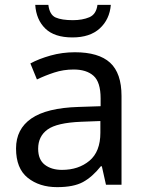

<svg xmlns="http://www.w3.org/2000/svg" viewBox="-20 -760 601 790"><path d="M288 -545Q386 -545 433 -502Q480 -459 480 -365V0H416L399 -76H395Q360 -32 321.5 -11Q283 10 215 10Q142 10 94 -28.5Q46 -67 46 -149Q46 -229 109 -272.5Q172 -316 303 -320L394 -323V-355Q394 -422 365 -448Q336 -474 283 -474Q241 -474 203 -461.5Q165 -449 132 -433L105 -499Q140 -518 188 -531.5Q236 -545 288 -545ZM314 -259Q214 -255 175.5 -227Q137 -199 137 -148Q137 -103 164.5 -82Q192 -61 235 -61Q303 -61 348 -98.5Q393 -136 393 -214V-262ZM436 -740Q431 -680 390.5 -643Q350 -606 278 -606Q204 -606 166.5 -642.5Q129 -679 125 -740H179Q184 -699 209 -688Q234 -677 280 -677Q319 -677 347.5 -689Q376 -701 381 -740Z"/></svg>

Font: Noto Sans Wancho
Style: Regular
Weight: 400
Designer: Monotype Design Team
Foundry: Monotype Imaging Inc.
Version: Version 2.001; ttfautohint (v1.8.4.7-5d5b)